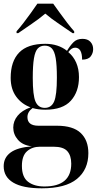

<svg xmlns="http://www.w3.org/2000/svg" viewBox="-20 -786 529 1043"><path d="M207 237Q104 237 52 206Q0 175 0 117Q0 70 37.5 42.5Q75 15 153 9Q103 3 77.5 -26.5Q52 -56 52 -93Q52 -128 75.5 -157Q99 -186 146 -203Q98 -220 68 -261Q38 -302 38 -363Q38 -453 84 -500.5Q130 -548 226 -548Q296 -548 344 -510Q360 -537 378.5 -556Q397 -575 428 -575Q456 -575 471 -559Q486 -543 486 -519Q486 -497 472.5 -479.5Q459 -462 426 -462Q426 -527 388 -527Q368 -527 351 -503Q379 -480 394 -445.5Q409 -411 409 -367Q409 -288 365 -239Q321 -190 226 -190Q188 -190 157 -199Q129 -178 129 -150Q129 -103 189 -103H289Q377 -103 418.5 -63.5Q460 -24 460 46Q460 135 398 186Q336 237 207 237ZM223 -200Q259 -200 274 -234.5Q289 -269 289 -364Q289 -433 282.5 -470.5Q276 -508 261.5 -523Q247 -538 223 -538Q200 -538 185.5 -523Q171 -508 164.5 -469.5Q158 -431 158 -363Q158 -268 173 -234Q188 -200 223 -200ZM221 227Q367 227 367 103Q367 59 345.5 35Q324 11 271 11H197Q155 11 127 35.5Q99 60 99 115Q99 176 132.5 201.5Q166 227 221 227ZM70 -616Q87 -635 107.5 -661.5Q128 -688 148 -716Q168 -744 183 -766H269Q285 -744 305 -716Q325 -688 345.5 -661.5Q366 -635 383 -616V-606H374Q344 -627 301.5 -655.5Q259 -684 226 -712Q193 -684 151 -655.5Q109 -627 79 -606H70Z"/></svg>

Font: Noto Serif Display Condensed
Style: Bold
Weight: 700
Width: 3
Designer: Monotype Design Team
Foundry: Monotype Imaging Inc.
Version: Version 2.009